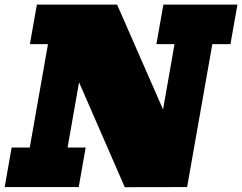

<svg xmlns="http://www.w3.org/2000/svg" viewBox="-35 -797 1032 818"><path d="M496.6 0.5 301.8 -446.3 252.9 -168.5H330.1L300.3 0H-15.1L14.6 -168.5H91.8L169.4 -608.9H92.3L122.1 -777.3H463.9L659.7 -330.6L708.5 -608.9H631.3L661.1 -777.3H976.6L946.8 -608.9H869.6L762.2 0Z"/></svg>

Font: Bevan
Style: Italic
Weight: 400
Italic angle: -10°
Designer: Vernon Adams
Foundry: Vernon Adams
Version: Version 2.100; ttfautohint (v1.8.3)